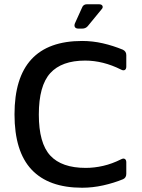

<svg xmlns="http://www.w3.org/2000/svg" viewBox="-20 -870 665 900"><path d="M365 10Q208 10 128 -75Q48 -160 48 -334Q48 -678 365 -678Q414 -678 462 -667Q510 -656 556 -637Q572 -629 572 -612V-558Q572 -546 565 -542Q558 -538 547 -544Q463 -586 379 -586Q269 -586 215.5 -527Q162 -468 162 -333Q162 -199 215.5 -141Q269 -83 382 -83Q422 -83 463.5 -92.5Q505 -102 547 -123Q558 -129 565 -125Q572 -121 572 -109V-55Q572 -37 557 -30Q513 -12 463.5 -1Q414 10 365 10ZM347 -736Q336 -736 331.5 -742.5Q327 -749 331 -760L364 -833Q370 -850 387 -850H444Q457 -850 460.5 -842Q464 -834 455 -825L391 -747Q381 -736 366 -736Z"/></svg>

Font: Pitagon Sans Medium
Style: Regular
Weight: 500
Designer: Travis Tran
Foundry: Pitagon
Version: Version 1.001; ttfautohint (v1.8.4.7-5d5b);gftools[0.9.26]